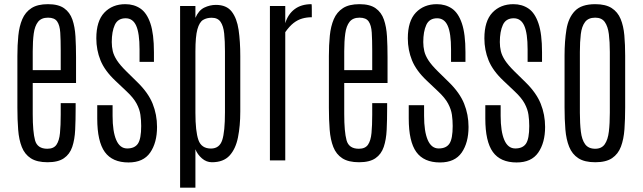

<svg xmlns="http://www.w3.org/2000/svg" viewBox="-20 -761 3049 911"><path d="M205.6 8.8Q155.3 8.8 126.2 -10Q97.2 -28.8 83.5 -63.5Q69.8 -98.1 66.2 -145.5Q62.5 -192.9 62.5 -249.5V-495.1Q62.5 -546.9 66.9 -591.6Q71.3 -636.2 85.7 -669.9Q100.1 -703.6 129.2 -722.4Q158.2 -741.2 207.5 -741.2Q256.8 -741.2 284.2 -721.9Q311.5 -702.6 323.5 -668.2Q335.4 -633.8 338.1 -588.1Q340.8 -542.5 340.8 -489.3V-367.2H135.3V-219.7Q135.3 -135.7 146.2 -95.5Q157.2 -55.2 204.6 -55.2Q234.9 -55.2 248 -74.5Q261.2 -93.8 264.6 -129.9Q268.1 -166 268.1 -216.8V-271.5H338.9V-247.6Q338.9 -191.9 336.7 -145.3Q334.5 -98.6 322.8 -64Q311 -29.3 283.4 -10.3Q255.9 8.8 205.6 8.8ZM135.3 -428.2H268.1V-521.5Q268.1 -571.8 265.9 -606.4Q263.7 -641.1 251.2 -659.2Q238.8 -677.2 208 -677.2Q176.3 -677.2 160.6 -657.5Q145 -637.7 140.1 -601.8Q135.3 -565.9 135.3 -517.6Z M589.8 9.8Q513.2 9.8 477.3 -39.8Q441.4 -89.4 441.4 -198.7V-261.7H514.2V-211.4Q514.2 -137.2 531.5 -96.9Q548.8 -56.6 583.5 -56.6Q619.1 -56.6 634.5 -79.6Q649.9 -102.5 649.9 -163.1Q649.9 -190.4 646.2 -216.3Q642.6 -242.2 628.2 -269.3Q613.8 -296.4 581.1 -327.1L526.9 -378.4Q476.6 -425.8 456.8 -474.9Q437 -523.9 437 -579.1Q437 -661.1 475.1 -701.2Q513.2 -741.2 574.7 -741.2Q615.7 -741.2 646.2 -720.5Q676.8 -699.7 693.6 -649.9Q710.4 -600.1 710.4 -513.2V-467.3H642.1V-526.4Q642.1 -603.5 626.2 -638.9Q610.4 -674.3 576.2 -674.3Q539.1 -674.3 524.7 -642.8Q510.3 -611.3 510.3 -561.5Q510.3 -539.1 515.1 -518.3Q520 -497.6 534.9 -474.6Q549.8 -451.7 580.1 -421.9L631.3 -371.6Q683.1 -321.3 704.1 -269.3Q725.1 -217.3 725.1 -158.7Q725.1 -84 692.6 -37.1Q660.2 9.8 589.8 9.8Z M834.5 129.4V-732.4H907.2V-676.3Q922.4 -711.9 949.2 -724.9Q976.1 -737.8 1004.4 -737.8Q1054.7 -737.8 1079.3 -706.1Q1104 -674.3 1112.1 -619.4Q1120.1 -564.5 1120.1 -494.6V-231.9Q1120.1 -163.6 1109.1 -108.9Q1098.1 -54.2 1069.1 -22.7Q1040 8.8 985.4 8.8Q959.5 8.8 938.2 -9.5Q917 -27.8 907.2 -52.7V129.4ZM981.4 -56.2Q1021.5 -56.6 1034.4 -96.2Q1047.4 -135.7 1047.4 -228.5V-518.1Q1047.4 -566.4 1043.7 -602.1Q1040 -637.7 1026.6 -657.2Q1013.2 -676.8 984.4 -676.8Q960.9 -676.8 943.6 -666.5Q926.3 -656.2 916.7 -622.3Q907.2 -588.4 907.2 -517.1V-226.1Q907.2 -137.7 921.4 -96.9Q935.5 -56.2 981.4 -56.2Z M1260.7 0V-732.4H1333.5V-650.9Q1346.2 -693.4 1377.7 -717.3Q1409.2 -741.2 1458 -741.2Q1459 -741.2 1459.2 -731.9Q1459.5 -722.7 1459.5 -710.2Q1459.5 -697.8 1459.5 -688.5Q1459.5 -679.2 1459.5 -679.2Q1435.5 -679.2 1414.1 -673.1Q1392.6 -667 1373 -651.9Q1353.5 -636.7 1333.5 -608.4V0Z M1683.6 8.8Q1633.3 8.8 1604.2 -10Q1575.2 -28.8 1561.5 -63.5Q1547.9 -98.1 1544.2 -145.5Q1540.5 -192.9 1540.5 -249.5V-495.1Q1540.5 -546.9 1544.9 -591.6Q1549.3 -636.2 1563.7 -669.9Q1578.1 -703.6 1607.2 -722.4Q1636.2 -741.2 1685.5 -741.2Q1734.9 -741.2 1762.2 -721.9Q1789.6 -702.6 1801.5 -668.2Q1813.5 -633.8 1816.2 -588.1Q1818.8 -542.5 1818.8 -489.3V-367.2H1613.3V-219.7Q1613.3 -135.7 1624.3 -95.5Q1635.3 -55.2 1682.6 -55.2Q1712.9 -55.2 1726.1 -74.5Q1739.3 -93.8 1742.7 -129.9Q1746.1 -166 1746.1 -216.8V-271.5H1816.9V-247.6Q1816.9 -191.9 1814.7 -145.3Q1812.5 -98.6 1800.8 -64Q1789.1 -29.3 1761.5 -10.3Q1733.9 8.8 1683.6 8.8ZM1613.3 -428.2H1746.1V-521.5Q1746.1 -571.8 1743.9 -606.4Q1741.7 -641.1 1729.2 -659.2Q1716.8 -677.2 1686 -677.2Q1654.3 -677.2 1638.7 -657.5Q1623 -637.7 1618.2 -601.8Q1613.3 -565.9 1613.3 -517.6Z M2067.9 9.8Q1991.2 9.8 1955.3 -39.8Q1919.4 -89.4 1919.4 -198.7V-261.7H1992.2V-211.4Q1992.2 -137.2 2009.5 -96.9Q2026.9 -56.6 2061.5 -56.6Q2097.2 -56.6 2112.5 -79.6Q2127.9 -102.5 2127.9 -163.1Q2127.9 -190.4 2124.3 -216.3Q2120.6 -242.2 2106.2 -269.3Q2091.8 -296.4 2059.1 -327.1L2004.9 -378.4Q1954.6 -425.8 1934.8 -474.9Q1915 -523.9 1915 -579.1Q1915 -661.1 1953.1 -701.2Q1991.2 -741.2 2052.7 -741.2Q2093.8 -741.2 2124.3 -720.5Q2154.8 -699.7 2171.6 -649.9Q2188.5 -600.1 2188.5 -513.2V-467.3H2120.1V-526.4Q2120.1 -603.5 2104.2 -638.9Q2088.4 -674.3 2054.2 -674.3Q2017.1 -674.3 2002.7 -642.8Q1988.3 -611.3 1988.3 -561.5Q1988.3 -539.1 1993.2 -518.3Q1998 -497.6 2012.9 -474.6Q2027.8 -451.7 2058.1 -421.9L2109.4 -371.6Q2161.1 -321.3 2182.1 -269.3Q2203.1 -217.3 2203.1 -158.7Q2203.1 -84 2170.7 -37.1Q2138.2 9.8 2067.9 9.8Z M2431.2 9.8Q2354.5 9.8 2318.6 -39.8Q2282.7 -89.4 2282.7 -198.7V-261.7H2355.5V-211.4Q2355.5 -137.2 2372.8 -96.9Q2390.1 -56.6 2424.8 -56.6Q2460.4 -56.6 2475.8 -79.6Q2491.2 -102.5 2491.2 -163.1Q2491.2 -190.4 2487.5 -216.3Q2483.9 -242.2 2469.5 -269.3Q2455.1 -296.4 2422.4 -327.1L2368.2 -378.4Q2317.9 -425.8 2298.1 -474.9Q2278.3 -523.9 2278.3 -579.1Q2278.3 -661.1 2316.4 -701.2Q2354.5 -741.2 2416 -741.2Q2457 -741.2 2487.5 -720.5Q2518.1 -699.7 2534.9 -649.9Q2551.8 -600.1 2551.8 -513.2V-467.3H2483.4V-526.4Q2483.4 -603.5 2467.5 -638.9Q2451.7 -674.3 2417.5 -674.3Q2380.4 -674.3 2366 -642.8Q2351.6 -611.3 2351.6 -561.5Q2351.6 -539.1 2356.4 -518.3Q2361.3 -497.6 2376.2 -474.6Q2391.1 -451.7 2421.4 -421.9L2472.7 -371.6Q2524.4 -321.3 2545.4 -269.3Q2566.4 -217.3 2566.4 -158.7Q2566.4 -84 2533.9 -37.1Q2501.5 9.8 2431.2 9.8Z M2804.2 8.8Q2753.4 8.8 2724.1 -10.3Q2694.8 -29.3 2680.7 -64.2Q2666.5 -99.1 2662.6 -146.7Q2658.7 -194.3 2658.7 -251.5V-497.1Q2658.7 -565.9 2667.7 -621.3Q2676.8 -676.8 2707.8 -709Q2738.8 -741.2 2804.2 -741.2Q2853.5 -741.2 2882.3 -722.7Q2911.1 -704.1 2924.8 -670.9Q2938.5 -637.7 2942.4 -593.3Q2946.3 -548.8 2946.3 -497.1V-251.5Q2946.3 -195.3 2942.9 -147.9Q2939.5 -100.6 2926.3 -65.4Q2913.1 -30.3 2884.3 -10.7Q2855.5 8.8 2804.2 8.8ZM2804.2 -55.2Q2834.5 -55.2 2849.4 -76.7Q2864.3 -98.1 2868.9 -136.5Q2873.5 -174.8 2873.5 -226.1V-514.2Q2873.5 -562.5 2868.9 -599.1Q2864.3 -635.7 2849.6 -656.5Q2835 -677.2 2804.2 -677.2Q2771.5 -677.2 2755.9 -656.5Q2740.2 -635.7 2735.8 -599.1Q2731.4 -562.5 2731.4 -514.2V-226.1Q2731.4 -174.8 2736.1 -136.5Q2740.7 -98.1 2756.3 -76.7Q2772 -55.2 2804.2 -55.2Z"/></svg>

Font: Antonio Thin
Style: Regular
Weight: 250
Designer: Vernon Adams
Foundry: Vernon Adams
Version: Version 1.002